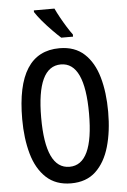

<svg xmlns="http://www.w3.org/2000/svg" viewBox="-62 -984 687 1039"><g transform="rotate(-5 281.5 -465.0)"><path d="M515 -358Q515 -252 491 -169Q467 -86 416 -38Q365 10 282 10Q199 10 147 -38.5Q95 -87 71.5 -170.5Q48 -254 48 -359Q48 -724 282 -724Q365 -724 416.5 -676.5Q468 -629 491.5 -546.5Q515 -464 515 -358ZM151 -358Q151 -80 281 -80Q411 -80 411 -358Q411 -636 282 -636Q151 -636 151 -358ZM274 -940Q284 -918 299.5 -890Q315 -862 331.5 -835.5Q348 -809 361 -792V-780H297Q278 -797 251 -824.5Q224 -852 199.5 -881Q175 -910 162 -931V-940Z"/></g></svg>

Font: Noto Sans Ethiopic ExtraCondensed Medium
Style: Regular
Weight: 500
Width: 2
Designer: Monotype Design Team
Foundry: Monotype Imaging Inc.
Version: Version 2.102; ttfautohint (v1.8.4.7-5d5b)